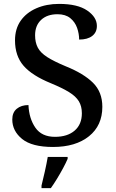

<svg xmlns="http://www.w3.org/2000/svg" viewBox="-20 -744 596 985"><path d="M252 10Q144 10 93.5 -31Q43 -72 43 -131Q43 -167 66 -186Q89 -205 126 -205Q129 -136 161.5 -89Q194 -42 262 -42Q326 -42 363 -74Q400 -106 400 -163Q400 -199 384.5 -224.5Q369 -250 334 -271.5Q299 -293 241 -317Q145 -356 101 -406.5Q57 -457 57 -537Q57 -596 86 -637.5Q115 -679 166.5 -701.5Q218 -724 283 -724Q378 -724 427.5 -690Q477 -656 477 -611Q477 -578 453 -559.5Q429 -541 386 -541Q386 -571 375.5 -601Q365 -631 340.5 -651Q316 -671 275 -671Q222 -671 191 -642Q160 -613 160 -563Q160 -526 174 -499.5Q188 -473 222.5 -451Q257 -429 317 -404Q409 -367 457 -319.5Q505 -272 505 -196Q505 -100 436.5 -45Q368 10 252 10ZM193 208Q201 176 210 136Q219 96 225 61H327V71Q318 92 303.5 119Q289 146 272.5 173Q256 200 241 221H193Z"/></svg>

Font: Noto Serif Bengali Medium
Style: Regular
Weight: 500
Designer: Juan Bruce, Universal Thirst, Indian Type Foundry and the Monotype Design Team.
Foundry: Monotype Imaging Inc.
Version: Version 2.003; ttfautohint (v1.8.4.7-5d5b)